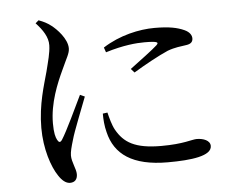

<svg xmlns="http://www.w3.org/2000/svg" viewBox="-53 -805 1107 900"><g transform="rotate(-5 500.0 -355.0)"><path d="M454 -587C533 -638 627 -658 698 -658C766 -658 805 -650 838 -635C862 -624 871 -608 871 -594C871 -578 862 -568 840 -565C814 -561 786 -559 751 -546C707 -527 638 -489 587 -458L571 -476C615 -509 681 -558 700 -576C712 -588 713 -595 645 -595C607 -595 546 -590 462 -564ZM444 -282C450 -258 459 -222 472 -199C507 -137 558 -104 682 -104C788 -104 827 -122 850 -122C881 -122 913 -110 913 -84C913 -37 818 -25 706 -25C540 -25 457 -85 432 -191C424 -221 422 -252 422 -279ZM145 -728C177 -694 201 -658 200 -620C199 -583 188 -547 176 -498C160 -438 129 -348 129 -237C129 -138 158 -52 188 -8C203 15 221 31 241 31C264 31 276 17 276 -7C276 -32 256 -65 256 -96C256 -113 262 -136 272 -169C282 -207 325 -312 345 -366L323 -376C299 -326 244 -209 221 -174C212 -160 205 -162 198 -175C191 -188 185 -208 185 -254C185 -349 223 -439 251 -499C276 -555 290 -574 290 -598C290 -643 242 -692 218 -710C200 -724 184 -732 160 -741Z"/></g></svg>

Font: Noto Serif KR Medium
Style: Regular
Weight: 500
Designer: Ryoko NISHIZUKA 西塚涼子 (kana & ideographs); Frank Grießhammer (Latin, Greek & Cyrillic); Wenlong ZHANG 张文龙 (bopomofo); San
Foundry: Adobe
Version: Version 2.001;hotconv 1.1.0;makeotfexe 2.6.0